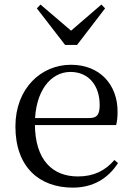

<svg xmlns="http://www.w3.org/2000/svg" viewBox="-20 -818 587 852"><path d="M303.3 14.6C393 14.6 460 -26.3 503.6 -94.3L487.7 -108.1C446.8 -60.3 395.7 -35 325.5 -35C214.4 -35 134.9 -106.4 134.9 -268.7C134.9 -413.6 204.8 -498.8 292.6 -498.8C374.3 -498.8 422.3 -437.4 422.3 -352.3C422.3 -311.7 412.3 -294.2 377.3 -294.2H86.6V-262.9H495.4C499.7 -278.8 501.7 -298.9 501.7 -323.2C501.7 -440.7 424.6 -530.6 294.9 -530.6C162.1 -530.6 48.4 -425.5 48.4 -256.8C48.4 -76.2 154.8 14.6 303.3 14.6ZM159.7 -797.8 143.5 -780.9 268.8 -618.7H322L446.4 -780.9L429.9 -797.8L268.1 -658.4H322.8Z"/></svg>

Font: Source Han Serif CN VF
Style: Regular
Weight: 250
Designer: Ryoko NISHIZUKA 西塚涼子 (kana & ideographs); Frank Grießhammer (Latin, Greek & Cyrillic); Wenlong ZHANG 张文龙 (bopomofo); San
Foundry: Adobe
Version: Version 2.002;hotconv 1.1.0;makeotfexe 2.6.0